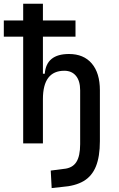

<svg xmlns="http://www.w3.org/2000/svg" viewBox="-20 -752 626 1007"><path d="M400.4 -68.4V-278.3Q400.4 -327.6 378.4 -354.2Q356.4 -380.9 317.4 -380.9Q205.1 -380.9 205.1 -232.4L174.8 -365.2H214.8Q222.7 -468.8 341.8 -468.8Q418.9 -468.8 461.4 -418.9Q503.9 -369.1 503.9 -278.3V-68.4ZM101.6 0V-732.4H205.1V0ZM0 -559.6V-644.5H376V-559.6ZM251 234.4 246.1 142.6 314.5 133.8Q359.4 129.9 379.9 98.6Q400.4 67.4 400.4 3.9V-187.5H503.9V-11.7Q503.9 68.8 483.2 120.4Q462.4 171.9 418.5 197.8Q374.5 223.6 304.7 228.5Z"/></svg>

Font: Cascadia Mono
Style: Regular
Weight: 400
Monospace: yes
Designer: Aaron Bell
Foundry: Saja Typeworks
Version: Version 2404.023